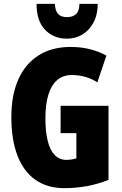

<svg xmlns="http://www.w3.org/2000/svg" viewBox="-20 -968 633 998"><path d="M295 -418H544V-33Q489 -11 431.5 -0.5Q374 10 314 10Q226 10 164.5 -33Q103 -76 71 -158.5Q39 -241 39 -359Q39 -474 75.5 -555.5Q112 -637 181 -680.5Q250 -724 347 -724Q403 -724 450.5 -711.5Q498 -699 533 -679L486 -540Q457 -559 423.5 -568.5Q390 -578 353 -578Q308 -578 277.5 -552Q247 -526 231.5 -476Q216 -426 216 -354Q216 -284 228 -235.5Q240 -187 264.5 -162Q289 -137 324 -137Q338 -137 351 -139Q364 -141 377 -145V-276H295ZM488 -948Q488 -893 466.5 -852Q445 -811 409 -789Q373 -767 328 -767Q259 -767 214.5 -813Q170 -859 170 -948H265Q267 -912 282 -895.5Q297 -879 328 -879Q358 -879 375 -894.5Q392 -910 393 -948Z"/></svg>

Font: Noto Sans Khmer ExtraCondensed Black
Style: Regular
Weight: 900
Width: 2
Designer: Danh Hong and the Monotype Design Team
Foundry: Monotype Imaging Inc.
Version: Version 2.004